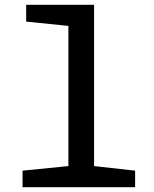

<svg xmlns="http://www.w3.org/2000/svg" viewBox="-20 -780 640 800"><path d="M74 0V-69L265 -88V-672L89 -690V-760H372V-88L543 -69V0Z"/></svg>

Font: Noto Sans Mono Medium
Style: Regular
Weight: 500
Designer: Monotype Design Team
Foundry: Monotype Imaging Inc.
Version: Version 2.014